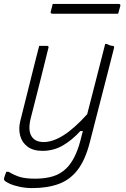

<svg xmlns="http://www.w3.org/2000/svg" viewBox="-24 -760 644 980"><path d="M176 -526H215Q227 -526 223 -515Q201 -426 178.5 -336Q156 -246 133 -157Q118 -97 136 -66Q154 -35 199 -35Q245 -35 299.5 -69Q354 -103 421 -177Q444 -266 466 -352Q488 -438 513 -536Q523 -536 531.5 -531Q540 -526 550 -526Q561 -526 558 -515Q536 -427 516 -350.5Q496 -274 476.5 -197.5Q457 -121 434 -32Q411 57 372 107.5Q333 158 275.5 179Q218 200 141 200Q107 200 76.5 193.5Q46 187 25 177.5Q4 168 -2 160Q-5 155 -3 149Q-1 142 1.5 134.5Q4 127 8 117H20Q52 136 80.5 144Q109 152 156 152Q206 152 246 140Q286 128 316 98Q361 53 386 -41Q389 -54 392.5 -66.5Q396 -79 399 -91H386Q343 -44 296 -17Q249 10 193 10Q145 10 116.5 -11.5Q88 -33 79 -67.5Q70 -102 79 -140L151 -428Q157 -451 163 -475Q169 -499 176 -526ZM245 -740H581Q593 -740 590 -729Q587 -718 584.5 -709.5Q582 -701 579 -690H244Q232 -690 235 -701Q238 -713 240.5 -721.5Q243 -730 245 -740Z"/></svg>

Font: Recursive Mn Lnr St Lt
Style: Italic
Weight: 300
Italic angle: -15°
Monospace: yes
Version: Version 1.079;hotconv 1.0.112;makeotfexe 2.5.65598; ttfautoh